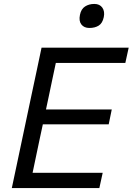

<svg xmlns="http://www.w3.org/2000/svg" viewBox="-20 -955 674 975"><path d="M40 0Q52.5 -59 64.2 -114Q76 -169 90 -236L140 -472.5Q154.5 -540.5 166.5 -596.8Q178.5 -653 191 -713H633.5L616.5 -635.5H263.5Q254.5 -594 245.8 -552.2Q237 -510.5 227 -462.5L213.5 -399H547.5L532 -323.5H197.5L181.5 -249Q171.5 -201.5 162.8 -160Q154 -118.5 145.5 -77.5H501.5L484.5 0ZM434 -813Q407 -813 393.2 -830.8Q379.5 -848.5 386 -879.5Q392 -909.5 412 -922.2Q432 -935 459 -935Q486.5 -935 499.8 -916Q513 -897 507 -868Q500.5 -837 481.2 -825Q462 -813 434 -813Z"/></svg>

Font: Commissioner
Style: Italic
Weight: 400
Italic angle: -12°
Designer: Kostas Bartsokas
Foundry: Kostas Bartsokas
Version: Version 1.000; ttfautohint (v1.8.3)